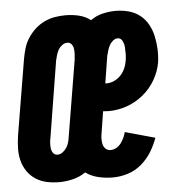

<svg xmlns="http://www.w3.org/2000/svg" viewBox="-48 -571 592 621"><g transform="rotate(-5 248.0 -260.0)"><path d="M121 8Q100 8 80.5 4Q61 0 44.5 -10.5Q28 -21 17 -37Q6 -53 1 -72Q-4 -91 -3.5 -111.5Q-3 -132 0 -153L41 -399Q44 -416 49 -433Q54 -450 64 -465.5Q74 -481 87.5 -493.5Q101 -506 117.5 -514Q134 -522 151.5 -525Q169 -528 186 -528Q209 -528 230 -523Q251 -518 268 -505Q286 -518 307.5 -523Q329 -528 349 -528Q371 -528 391.5 -522.5Q412 -517 428 -504.5Q444 -492 454 -474Q464 -456 468.5 -435.5Q473 -415 474 -393.5Q475 -372 472 -350Q467 -321 451.5 -294Q436 -267 411.5 -247Q387 -227 358 -217Q329 -207 300 -207Q295 -207 290.5 -207.5Q286 -208 281 -208L270 -138Q268 -129 268 -119.5Q268 -110 270 -101.5Q272 -93 278.5 -87Q285 -81 294 -81Q304 -81 313 -86Q322 -91 328 -99Q334 -107 338.5 -116.5Q343 -126 345 -135L442 -108Q434 -85 420.5 -63Q407 -41 387 -24Q367 -7 342.5 0.5Q318 8 294 8Q270 8 247 2.5Q224 -3 206 -16Q187 -3 164.5 2.5Q142 8 121 8ZM301 -297Q313 -297 325 -302.5Q337 -308 346 -317.5Q355 -327 360.5 -339Q366 -351 368 -364Q370 -375 370 -386Q370 -397 369.5 -407.5Q369 -418 364 -428.5Q359 -439 348 -439Q340 -439 332.5 -432.5Q325 -426 321 -418Q317 -410 314.5 -401.5Q312 -393 310 -385L296 -297ZM122 -81Q131 -81 139 -87Q147 -93 152 -101Q157 -109 159.5 -118Q162 -127 163 -135L204 -382Q205 -391 205.5 -399.5Q206 -408 205 -416.5Q204 -425 199 -432Q194 -439 185 -439Q176 -439 168 -433Q160 -427 155.5 -419Q151 -411 148.5 -402Q146 -393 144 -385L104 -138Q102 -129 101.5 -120.5Q101 -112 102 -103.5Q103 -95 108 -88Q113 -81 122 -81Z"/></g></svg>

Font: Iosevka Curly Slab Extrabold
Style: Italic
Weight: 800
Italic angle: -9°
Monospace: yes
Designer: Belleve Invis
Foundry: Belleve Invis
Version: Version 22.1.2; ttfautohint (v1.8.4)